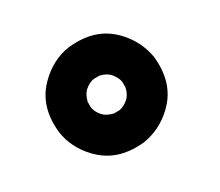

<svg xmlns="http://www.w3.org/2000/svg" viewBox="-44 -361 327 285"><g transform="rotate(15 120.0 -219.0)"><path d="M42 -272.9C29.8 -256.8 23.9 -237.8 23.9 -215.8C23.9 -197.3 29.8 -180.2 42 -165C47.4 -158.2 53.7 -152.3 60.1 -147C75.2 -135.7 93.3 -129.4 113.8 -128.9H117.2C135.7 -128.9 152.8 -134.8 168 -147C174.8 -152.3 180.7 -158.7 186 -165C197.3 -180.7 203.6 -198.7 204.1 -219.2V-222.2C204.1 -240.7 198.2 -257.8 186 -272.9C180.7 -279.8 174.3 -285.6 168 -291C152.3 -302.2 134.3 -308.6 113.8 -309.1H110.8C92.3 -309.1 75.2 -303.2 60.1 -291C53.2 -285.6 47.4 -279.3 42 -272.9ZM84 -219.2C84.5 -226.6 86.4 -232.4 89.8 -236.8L96.2 -243.2C102.1 -247.1 107.9 -249 113.8 -249C121.1 -248.5 127.4 -246.6 131.8 -243.2L138.2 -236.8C142.1 -231 144 -225.1 144 -219.2C143.6 -211.9 141.6 -205.6 138.2 -201.2L131.8 -194.8C125.5 -190.9 119.6 -189 113.8 -189C106.4 -189.5 100.6 -191.4 96.2 -194.8L89.8 -201.2C85.9 -207.5 84 -213.4 84 -219.2Z"/></g></svg>

Font: Nemoy
Style: Medium
Weight: 500
Designer: BSozoo
Foundry: BSozoo
Version: Version 001.000